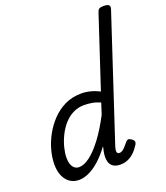

<svg xmlns="http://www.w3.org/2000/svg" viewBox="-180 -1137 1106 1277"><g transform="rotate(-20 373.5 -499.0)"><path d="M159 17Q122 17 94.5 -1.5Q67 -20 52 -54.5Q37 -89 37 -135Q37 -181 50.5 -233Q64 -285 91.5 -335.5Q119 -386 158.5 -427.5Q198 -469 250 -494Q302 -519 367 -519Q398 -519 431 -510.5Q464 -502 494 -486L658 -983Q664 -1003 673.5 -1009Q683 -1015 703 -1015Q734 -1015 742.5 -1005.5Q751 -996 744 -976L458 -108Q451 -85 454 -72.5Q457 -60 471 -60Q482 -60 492 -66.5Q502 -73 513 -85Q524 -97 537 -113Q545 -123 553.5 -125Q562 -127 575 -118Q591 -108 593.5 -98Q596 -88 590 -77Q572 -48 550.5 -27Q529 -6 504 4.5Q479 15 451 15Q416 15 396 -1Q376 -17 372 -49.5Q368 -82 381 -130Q381 -133 381.5 -135.5Q382 -138 383 -140Q343 -86 303.5 -51Q264 -16 227 0.5Q190 17 159 17ZM128 -150Q128 -123 135 -103.5Q142 -84 155.5 -73.5Q169 -63 187 -63Q222 -63 264.5 -95Q307 -127 353.5 -189Q400 -251 446 -339L471 -417Q439 -431 411 -435.5Q383 -440 358 -440Q313 -440 276 -420.5Q239 -401 211.5 -368.5Q184 -336 165.5 -297Q147 -258 137.5 -219.5Q128 -181 128 -150Z"/></g></svg>

Font: Playwrite AU VIC
Style: Regular
Weight: 400
Designer: Veronika Burian, José Scaglione
Foundry: TypeTogether
Version: Version 1.002